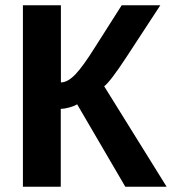

<svg xmlns="http://www.w3.org/2000/svg" viewBox="-20 -708 652 728"><path d="M66.9 -688H210.9V-395.5Q236.3 -395.5 265.4 -425.5Q294.4 -455.6 340.8 -529.8L441.4 -688H587.9L458.5 -490.2Q397.9 -397.9 375 -380.9L611.8 0H455.1L272.5 -312.5Q262.7 -306.2 243.7 -300.8Q224.6 -295.4 210.4 -295.4V0H66.9Z"/></svg>

Font: Arial
Style: Bold
Weight: 700
Designer: Steve Matteson
Foundry: Ascender Corporation
Version: Version 2.00.3